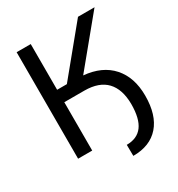

<svg xmlns="http://www.w3.org/2000/svg" viewBox="-199 -838 1027 1110"><g transform="rotate(-30 314.5 -283.0)"><path d="M173.8 0H79.6V-710.9H173.8V-405.8H238.8L489.3 -710.9H599.6L345.7 -402.3Q466.8 -391.6 532.5 -317.9Q598.1 -244.1 598.1 -122.1Q598.1 6.8 537.4 76.2Q476.6 145.5 364.3 145.5L363.3 71.3Q433.6 71.3 468.8 24.2Q503.9 -22.9 503.9 -121.1Q502.9 -219.7 454.3 -271Q405.8 -322.3 308.6 -322.8H173.8Z"/></g></svg>

Font: Noboto
Style: Regular
Weight: 400
Designer: Google
Version: Version 2.001101; 2014